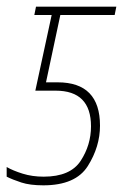

<svg xmlns="http://www.w3.org/2000/svg" viewBox="-43 -547 380 576"><path d="M87 9Q184 9 220.5 -49Q257 -107 257 -170Q257 -300 130 -300H95L138 -502H301L306 -527H65L60 -502H112L63 -275H124Q230 -275 230 -168Q230 -112 199 -64.5Q168 -17 88 -17Q54 -17 25 -26Q-4 -35 -23 -46V-17Q-5 -8 21 0.5Q47 9 87 9Z"/></svg>

Font: Noto Sans UI SemiCondensed Thin
Style: Italic
Weight: 250
Width: 4
Italic angle: -12°
Designer: Monotype Design Team
Foundry: Monotype Imaging Inc.
Version: Version 1.901